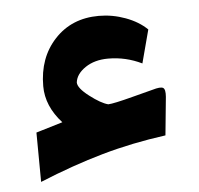

<svg xmlns="http://www.w3.org/2000/svg" viewBox="-38 -422 484 467"><g transform="rotate(-5 204.0 -188.0)"><path d="M364.7 -172.4 355.5 -79.1Q272.9 -67.9 199.7 -47.1Q126.5 -26.4 44.4 7.3L43.5 -113.3L108.4 -132.8Q69.8 -175.3 69.8 -224.1Q69.8 -293.5 111.3 -338.1Q152.8 -382.8 219.2 -382.8Q252.4 -382.8 284.2 -371.1Q315.9 -359.4 336.4 -339.4L314.9 -258.3Q275.9 -277.3 232.9 -277.3Q199.7 -277.3 177 -262Q154.3 -246.6 151.9 -226.1Q151.9 -212.4 179 -191.7Q206.1 -170.9 223.6 -166.5Q236.8 -167 283.2 -179.2L334 -192.4Q353.5 -198.2 359.9 -194.6Q366.2 -190.9 364.7 -172.4Z"/></g></svg>

Font: Sahel FD
Style: Bold-FD
Weight: 700
Foundry: Saber Rastikerdar (saber.rastikerdar@gmail.com)
Version: Version 3.3.0